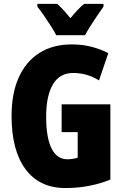

<svg xmlns="http://www.w3.org/2000/svg" viewBox="-20 -951 633 981"><path d="M294.9 -418H543.9V-33.2Q488.8 -11.2 431.4 -0.7Q374 9.8 314 9.8Q182.1 9.8 110.6 -86.2Q39.1 -182.1 39.1 -358.9Q39.1 -473.6 75.7 -555.2Q112.3 -636.7 181.2 -680.4Q250 -724.1 347.2 -724.1Q402.3 -724.1 450 -711.4Q497.6 -698.7 533.2 -679.2L485.8 -540Q426.3 -578.1 353 -578.1Q285.2 -578.1 250.5 -520Q215.8 -461.9 215.8 -354Q215.8 -248 243.4 -192.6Q271 -137.2 324.2 -137.2Q349.6 -137.2 377 -145V-275.9H294.9ZM267.1 -771Q258.8 -788.6 240.7 -816.9Q222.7 -845.2 203.4 -873Q184.1 -900.9 170.9 -917V-931.2H272Q300.8 -906.7 339.8 -857.9Q379.4 -906.7 409.7 -931.2H508.8V-917Q495.1 -897.9 476.8 -871.1Q458.5 -844.2 441.7 -817.4Q424.8 -790.5 414.1 -771Z"/></svg>

Font: Open Sans Condensed ExtraBold
Style: Regular
Weight: 800
Width: 3
Designer: Monotype Design Team
Foundry: Monotype Imaging Inc.
Version: Version 3.000; ttfautohint (v1.8.4)